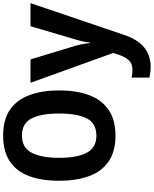

<svg xmlns="http://www.w3.org/2000/svg" viewBox="105 -870 1005 1256"><g transform="rotate(-90 608.0 -242.5)"><path d="M644 -358Q644 -246 613.5 -163.5Q583 -81 517.5 -35.5Q452 10 348 10Q244 10 178.5 -35.5Q113 -81 83 -164Q53 -247 53 -359Q53 -473 83.5 -555Q114 -637 179.5 -681Q245 -725 349 -725Q453 -725 518 -680Q583 -635 613.5 -552.5Q644 -470 644 -358ZM203 -358Q203 -242 236 -178.5Q269 -115 348 -115Q429 -115 461 -178Q493 -241 493 -358Q493 -475 461 -538.5Q429 -602 349 -602Q269 -602 236 -538Q203 -474 203 -358ZM694 -546H847L935 -255Q949 -207 954 -156H957Q962 -203 978 -254L1064 -546H1215L1008 64Q978 155 925.5 197.5Q873 240 798 240Q776 240 759 237.5Q742 235 728 232V115Q738 118 751.5 119.5Q765 121 779 121Q820 121 842.5 96Q865 71 880 24L889 -5Z"/></g></svg>

Font: Noto Sans SemiCondensed
Style: Bold
Weight: 700
Width: 4
Designer: Monotype Design Team
Foundry: Monotype Imaging Inc.
Version: Version 2.013; ttfautohint (v1.8.4.7-5d5b)